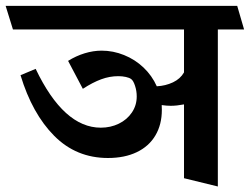

<svg xmlns="http://www.w3.org/2000/svg" viewBox="-46 -600 870 668"><path d="M803.2 -497.6H711.9V48.8L594.2 20V-236.8Q568.4 -231.9 547.9 -231.9Q533.7 -231.9 516.6 -234.4L517.1 -217.8Q517.1 -166.5 494.6 -128.7Q472.2 -90.8 429.9 -70.6Q387.7 -50.3 329.6 -50.3Q219.2 -50.3 142.6 -127.4Q65.9 -204.6 25.4 -338.4L78.1 -360.4Q175.8 -155.8 304.7 -155.8Q338.9 -155.8 367.4 -169.7Q396 -183.6 412.8 -208.5Q429.7 -233.4 429.7 -264.6Q429.7 -283.7 423.8 -301.5Q418 -319.3 410.6 -324.7Q404.3 -329.6 391.8 -332.3Q379.4 -335 365.7 -335Q335.4 -335 306.2 -324.2Q276.9 -313.5 242.2 -291L190.9 -388.2Q218.3 -405.3 248.5 -414.6Q278.8 -423.8 307.6 -423.8Q347.7 -423.8 385.7 -408.4Q423.8 -393.1 453.4 -365Q482.9 -336.9 499.5 -299.8Q529.8 -301.3 555.7 -313.5Q581.5 -325.7 594.2 -348.1V-497.6H-1L-26.4 -579.6H779.3Z"/></svg>

Font: Vesper Libre
Style: Bold
Weight: 700
Designer: Robert Keller & Kimya Gandhi
Foundry: Mota Italic
Version: Version 1.058